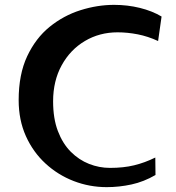

<svg xmlns="http://www.w3.org/2000/svg" viewBox="-20 -768 725 790"><path d="M419.2 2Q348.2 2 283.4 -23Q218.5 -48 167.4 -95Q116.2 -142 86.5 -208Q56.8 -274 56.8 -356Q56.8 -462 91.8 -536.5Q126.8 -611 184.1 -657.5Q241.5 -704 311 -726Q380.5 -748 449.5 -748Q504.8 -748 555.5 -735.5Q606.2 -723 644.8 -700L630.5 -599.2Q588.8 -618.5 546.4 -626.8Q504 -635 463.8 -635Q389.5 -635 329.2 -599.2Q269 -563.5 233.8 -499.4Q198.5 -435.2 198.5 -351Q198.5 -280.5 218.1 -228.9Q237.8 -177.2 271.2 -143.6Q304.8 -110 346.5 -93.6Q388.2 -77.2 432.5 -77.2Q488.5 -77.2 532.1 -87.9Q575.8 -98.5 619 -119.8L619.8 -48Q571.8 -20 521 -9Q470.2 2 419.2 2Z"/></svg>

Font: Marhey Light
Style: Regular
Weight: 300
Designer: Nur Syamsi & Bustanul Arifin
Foundry: Namelatype
Version: Version 1.000